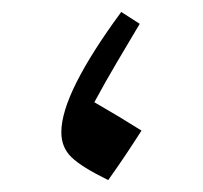

<svg xmlns="http://www.w3.org/2000/svg" viewBox="-20 -298 343 324"><path d="M162.6 5.9Q117.7 -16.1 100.6 -32.7Q83.5 -49.3 83.5 -74.7Q83.5 -108.4 109.4 -159.7Q135.3 -210.9 184.6 -277.8L215.8 -257.8Q196.3 -225.1 177 -192.4Q157.7 -159.7 139.2 -125.5Q164.6 -110.8 181.2 -100.8Q197.8 -90.8 218.8 -77.6Q205.1 -56.2 191.2 -35.4Q177.2 -14.6 162.6 5.9Z"/></svg>

Font: Pinar Regular
Style: Regular
Weight: 400
Designer: Amin Abedi
Version: Version 3.000